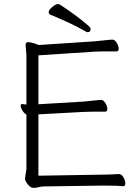

<svg xmlns="http://www.w3.org/2000/svg" viewBox="-20 -902 678 930"><path d="M195 1Q179 1 167.5 4.5Q156 8 142 8Q128 8 114.5 -9Q101 -26 101 -37L108 -84V-347Q97 -353 88.5 -366.5Q80 -380 80 -389Q80 -398 87 -398H89Q99 -396 108 -396V-634L104 -684Q104 -698 116 -698Q132 -698 168 -684L440 -702Q463 -704 488.5 -707Q514 -710 525 -710Q536 -710 545.5 -694.5Q555 -679 555 -666Q555 -653 544 -653Q508 -653 481.5 -653Q455 -653 441 -652L166 -634V-397L385 -410Q408 -412 433.5 -415Q459 -418 470 -418Q481 -418 490.5 -402.5Q500 -387 500 -374Q500 -361 489 -361Q452 -361 426 -361Q400 -361 386 -360L166 -348V-51L472 -56Q510 -56 555 -59H556Q569 -59 578 -43Q587 -27 587 -13.5Q587 0 577 0H576Q552 -3 489 -3H473ZM404 -746Q400 -746 380 -758Q323 -790 224 -831Q216 -834 216 -844Q216 -854 233 -868Q250 -882 258 -882Q266 -882 270 -880Q357 -823 413 -773Q419 -767 419 -761Q419 -746 404 -746Z"/></svg>

Font: LXGW WenKai TC Light
Style: Regular
Weight: 300
Designer: LXGW / Fontworks Inc.
Foundry: LXGW / Fontworks Inc.
Version: Version 1.330